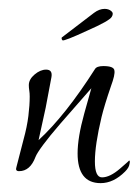

<svg xmlns="http://www.w3.org/2000/svg" viewBox="-20 -387 313 433"><path d="M207 26Q155 26 155 -41Q155 -77 170 -131L186 -188L116 -108Q91 -79 77 -60Q63 -41 60 -33Q48 -1 23 -1Q14 -1 17 -10L33 -72Q41 -101 44 -125.5Q47 -150 47 -169Q47 -177 46 -183Q45 -189 45 -195Q45 -208 58 -219Q71 -230 84 -230Q99 -230 96 -213Q93 -196 89.5 -178.5Q86 -161 83 -144L67 -71Q127 -126 194 -231Q198 -238 213 -238Q237 -238 238 -228Q240 -219 230 -192Q215 -148 209 -123Q194 -60 194 -23Q194 13 210 13Q228 13 251 -7Q272 -25 271 -25Q274 -25 272 -17Q271 -9 262 0Q236 26 207 26ZM121 -296Q119 -298 119 -300V-302L120 -303L192 -358Q204 -367 216 -367Q225 -367 231 -362Q237 -357 232 -349Q227 -340 177 -318Q125 -294 121 -296Z"/></svg>

Font: Lovers Quarrel
Style: Regular
Weight: 400
Designer: Robert E. Leuschke
Foundry: Robert E. Leuschke
Version: Version 1.010; ttfautohint (v1.8.3)